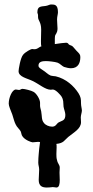

<svg xmlns="http://www.w3.org/2000/svg" viewBox="-20 -766 416 858"><path d="M246 5C246 -2 247 -9 247 -17C247 -30 238 -34 235 -50C232 -59 232 -69 232 -78C232 -89 233 -99 233 -108C233 -114 233 -119 232 -123C265 -126 268 -140 285 -154C311 -175 342 -191 342 -220C342 -229 341 -236 341 -241C341 -251 345 -260 346 -271C346 -280 342 -292 342 -304C342 -325 341 -332 331 -349C310 -382 275 -414 229 -425C223 -426 214 -426 207 -428C194 -433 184 -445 172 -452C159 -461 152 -464 152 -473C152 -490 168 -493 185 -493C197 -493 225 -490 237 -486C248 -482 257 -471 266 -467C275 -464 288 -461 297 -461C330 -461 339 -486 339 -511C339 -523 334 -527 322 -539C316 -545 309 -555 303 -560C299 -563 291 -564 287 -568C284 -574 279 -575 275 -575C266 -575 245 -572 225 -569V-587C225 -593 225 -600 226 -606C228 -614 237 -618 237 -639C237 -650 235 -665 235 -679C235 -692 239 -703 239 -711C239 -746 224 -746 208 -746C202 -746 196 -742 191 -741C171 -735 147 -744 147 -711C147 -706 150 -704 150 -697V-690C150 -673 164 -669 164 -633C164 -617 163 -599 163 -582C163 -573 163 -565 165 -559C164 -559 163 -558 162 -558C152 -554 148 -546 133 -546C129 -546 126 -547 123 -547C119 -547 93 -534 83 -521C71 -507 63 -455 63 -448C63 -422 102 -416 126 -404C154 -391 182 -365 207 -365C210 -365 213 -366 216 -366C230 -366 251 -340 254 -336C265 -318 262 -311 264 -289C266 -277 272 -264 272 -253C272 -226 258 -228 242 -219C232 -213 230 -200 213 -200C199 -200 183 -207 176 -217C165 -230 168 -247 164 -269C162 -278 159 -286 159 -294V-307C159 -323 142 -350 129 -356C121 -361 90 -369 80 -369C75 -369 71 -364 65 -364C60 -364 55 -366 51 -366C34 -366 19 -329 19 -303C19 -292 27 -275 35 -254C40 -239 44 -221 50 -210C56 -197 66 -190 72 -180C76 -172 75 -163 81 -156C92 -140 120 -130 126 -130C134 -130 141 -132 149 -132C152 -132 155 -132 159 -131C156 -114 154 -89 153 -78C152 -69 151 -51 151 -39C151 -27 155 -21 155 -8C155 8 153 25 153 38C153 66 169 72 189 72C198 72 208 71 216 70C222 70 228 72 232 72C245 72 247 55 247 38C247 25 246 13 246 5Z"/></svg>

Font: Freckle Face
Style: Regular
Weight: 400
Designer: Astigmatic (AOETI)
Foundry: Astigmatic (AOETI)
Version: Version 1.000